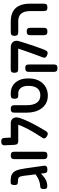

<svg xmlns="http://www.w3.org/2000/svg" viewBox="1057 -1834 949 3103"><g transform="rotate(-90 1531.5 -282.5)"><path d="M343 9Q317 9 304.5 1.5Q292 -6 288.5 -18.5Q285 -31 283 -46L249 -311Q245 -344 242 -371.5Q239 -399 232.5 -420Q226 -441 213.5 -453Q201 -465 176 -466Q153 -467 137.5 -468Q122 -469 112 -473Q102 -479 97.5 -489Q93 -499 93 -515L95 -546Q97 -567 107.5 -576.5Q118 -586 149 -585Q152 -585 165 -584.5Q178 -584 191 -583Q240 -580 270.5 -562Q301 -544 318 -513Q335 -482 344.5 -440Q354 -398 362 -346L404 -51Q409 -21 394 -6Q379 9 343 9ZM99 6Q79 8 63 6Q47 4 38 -7Q29 -18 28 -42Q27 -79 36.5 -92.5Q46 -106 74 -107Q99 -108 123.5 -113.5Q148 -119 172 -129Q196 -139 220 -153Q244 -167 268.5 -184.5Q293 -202 318 -221L319 -145Q300 -122 281 -101Q262 -80 242 -62Q222 -44 199.5 -30Q177 -16 152.5 -6.5Q128 3 99 6Z M571 9Q544 9 531.5 0.5Q519 -8 515 -22Q511 -36 511 -51V-524Q511 -539 515 -553Q519 -567 531.5 -575Q544 -583 572 -583Q599 -583 611.5 -574.5Q624 -566 627.5 -552.5Q631 -539 631 -523V-50Q631 -35 627.5 -21.5Q624 -8 611.5 0.5Q599 9 571 9Z M889 6Q857 -11 849 -31Q841 -51 859 -76Q900 -138 934 -194Q968 -250 996 -303Q1024 -356 1046.5 -408.5Q1069 -461 1088 -515L1178 -443Q1154 -372 1123 -305.5Q1092 -239 1054 -170.5Q1016 -102 969 -22Q960 -9 950 2Q940 13 925.5 15Q911 17 889 6ZM1175 -436 1095 -462H809Q774 -462 759 -476Q744 -490 742 -524L735 -678Q734 -694 738 -707Q742 -720 756 -728.5Q770 -737 798 -737Q825 -737 836.5 -728Q848 -719 851 -705Q854 -691 855 -675L860 -583H1090Q1130 -583 1154 -563.5Q1178 -544 1184 -511Q1190 -478 1175 -436Z M1537 16Q1469 16 1417.5 -11Q1366 -38 1331.5 -85Q1297 -132 1279.5 -193.5Q1262 -255 1262 -325V-523Q1262 -539 1266 -552.5Q1270 -566 1282.5 -574.5Q1295 -583 1323 -583Q1350 -583 1363 -574.5Q1376 -566 1379.5 -552.5Q1383 -539 1383 -522V-325Q1383 -218 1423.5 -161.5Q1464 -105 1540 -105Q1619 -105 1658 -156.5Q1697 -208 1695 -307Q1694 -380 1661 -421Q1628 -462 1574 -462H1538Q1524 -462 1512 -466Q1500 -470 1493.5 -483Q1487 -496 1487 -523Q1487 -550 1495.5 -563Q1504 -576 1517.5 -579.5Q1531 -583 1547 -583H1578Q1650 -583 1704.5 -547Q1759 -511 1788.5 -445Q1818 -379 1815 -289Q1815 -221 1795 -165Q1775 -109 1738 -68.5Q1701 -28 1650 -6Q1599 16 1537 16Z M2203 9Q2168 -3 2156.5 -20.5Q2145 -38 2156 -65Q2169 -101 2185.5 -145Q2202 -189 2219.5 -237.5Q2237 -286 2254.5 -336Q2272 -386 2287.5 -432.5Q2303 -479 2315 -519L2417 -449Q2407 -411 2392.5 -367Q2378 -323 2363 -277Q2348 -231 2332.5 -186.5Q2317 -142 2303 -103Q2289 -64 2277 -35Q2271 -20 2262.5 -7Q2254 6 2240 11Q2226 16 2203 9ZM1981 172Q1954 172 1941.5 163.5Q1929 155 1925 141Q1921 127 1921 112V-289Q1921 -305 1925 -318.5Q1929 -332 1941.5 -340.5Q1954 -349 1982 -349Q2009 -349 2021.5 -340.5Q2034 -332 2037.5 -318.5Q2041 -305 2041 -288V113Q2041 128 2037.5 141.5Q2034 155 2021.5 163.5Q2009 172 1981 172ZM2414 -437 2315 -463H2239H1969Q1952 -463 1938 -466.5Q1924 -470 1915.5 -483.5Q1907 -497 1907 -524Q1907 -552 1915.5 -564.5Q1924 -577 1938 -580.5Q1952 -584 1968 -584L2315 -583Q2360 -583 2387 -564Q2414 -545 2421.5 -512Q2429 -479 2414 -437Z M2964 9Q2937 9 2924.5 1.5Q2912 -6 2908 -18.5Q2904 -31 2904 -45V-264Q2904 -331 2886 -375Q2868 -419 2831.5 -440.5Q2795 -462 2739 -462H2566Q2549 -462 2535 -466Q2521 -470 2512.5 -483Q2504 -496 2504 -523Q2504 -551 2512.5 -563.5Q2521 -576 2535 -579.5Q2549 -583 2565 -583H2736Q2832 -583 2896 -548Q2960 -513 2992 -443Q3024 -373 3024 -267V-52Q3024 -36 3020.5 -22Q3017 -8 3004.5 0.5Q2992 9 2964 9ZM2574 9Q2547 9 2534.5 0.5Q2522 -8 2518 -22Q2514 -36 2514 -51V-266Q2514 -281 2518 -295Q2522 -309 2534.5 -317Q2547 -325 2575 -325Q2602 -325 2614.5 -316.5Q2627 -308 2630.5 -294.5Q2634 -281 2634 -265V-50Q2634 -35 2630.5 -21.5Q2627 -8 2614.5 0.5Q2602 9 2574 9Z"/></g></svg>

Font: Fredoka Medium
Style: Regular
Weight: 500
Designer: Ben Nathan
Foundry: Milena B. Brandão, Ben Nathan
Version: Version 2.001